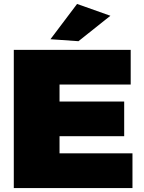

<svg xmlns="http://www.w3.org/2000/svg" viewBox="-20 -954 730 974"><path d="M50 -701H643V-525H282V-439H610V-263H282V-176H652V0H50ZM371 -934 540 -874 378 -745 236 -755Z"/></svg>

Font: Alexandria Black
Style: Regular
Weight: 900
Designer: Mohamed Gaber
Foundry: Kief Type Foundry
Version: Version 5.100